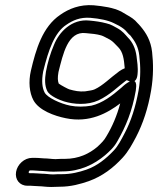

<svg xmlns="http://www.w3.org/2000/svg" viewBox="-20 -722 630 765"><path d="M528 -426C531 -454 526 -479 524 -498C520 -529 508 -554 490 -572C479 -584 469 -598 447 -610C437 -615 423 -625 404 -629C382 -635 359 -638 337 -640C266 -648 215 -594 195 -543C181 -511 169 -470 163 -436C158 -406 158 -381 168 -360C178 -339 219 -323 235 -318C274 -306 328 -302 372 -322C419 -344 451 -378 481 -400C485 -403 484 -403 489 -401C489 -401 524 -380 528 -426ZM477 -450C471 -448 462 -443 455 -438C418 -411 390 -381 357 -366C348 -362 338 -361 319 -358C296 -356 277 -360 256 -366C252 -367 223 -382 214 -389C210 -400 209 -412 213 -435C231 -506 250 -599 322 -590C346 -588 366 -586 383 -581C393 -578 402 -572 418 -564C431 -556 436 -549 451 -534C470 -515 474 -487 477 -450ZM229 -39C299 -39 355 -67 398 -103C415 -118 434 -134 448 -160C481 -217 507 -280 521 -361L522 -371C522 -371 531 -421 486 -391C474 -383 469 -377 463 -372C426 -340 388 -311 344 -301C316 -296 286 -296 260 -301C220 -309 169 -333 158 -353C148 -372 145 -399 152 -437C173 -524 198 -593 244 -623C270 -641 299 -654 340 -651C377 -648 411 -641 433 -630L455 -619C470 -610 479 -603 486 -594C490 -589 495 -584 500 -580C519 -556 531 -535 535 -501C540 -459 541 -414 532 -361C520 -295 502 -239 477 -192C462 -163 450 -140 434 -123C402 -89 367 -61 324 -46C295 -36 263 -28 227 -28C215 -28 201 -28 192 -27C177 -27 163 -30 145 -30C136 -30 126 -32 110 -32H98C91 -32 95 -43 100 -43H112C123 -43 131 -41 146 -41C156 -41 173 -38 193 -38C204 -38 216 -39 229 -39ZM218 22C263 22 301 11 333 0C389 -20 432 -54 468 -93C492 -119 507 -148 522 -176C550 -230 570 -291 582 -361C592 -420 591 -470 586 -515C581 -560 562 -591 540 -617C536 -622 531 -627 528 -630C516 -645 501 -654 485 -663L463 -676C431 -692 393 -697 353 -701C298 -705 254 -687 220 -663C149 -615 123 -525 103 -440C93 -396 97 -353 113 -323C135 -282 197 -260 242 -251C337 -231 409 -272 459 -310C446 -261 427 -217 404 -179C395 -163 386 -154 368 -137C336 -110 294 -89 238 -89C225 -89 213 -89 201 -88C188 -88 171 -91 155 -91C147 -91 137 -93 120 -93H108C77 -93 49 -67 44 -37C39 -7 58 18 89 18H101C112 18 121 20 136 20C148 20 163 23 184 23C195 23 206 22 218 22Z"/></svg>

Font: Blanket
Style: OutlineObl
Weight: 400
Foundry: Cannot Into Space Fonts
Version: Version 0.9